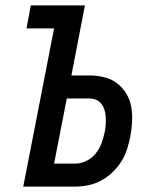

<svg xmlns="http://www.w3.org/2000/svg" viewBox="-20 -690 590 710"><path d="M66 0 180 -585H78L94 -670H294L244 -411H309Q337 -411 363.5 -405Q390 -399 411 -383.5Q432 -368 446 -345.5Q460 -323 465 -296.5Q470 -270 468.5 -241.5Q467 -213 462 -185Q457 -161 449.5 -137.5Q442 -114 428.5 -92.5Q415 -71 395.5 -52.5Q376 -34 353.5 -22Q331 -10 307 -5Q283 0 259 0ZM180 -85H258Q279 -85 299.5 -95Q320 -105 334 -122.5Q348 -140 355.5 -160.5Q363 -181 367 -201Q370 -215 371 -229Q372 -243 371 -256.5Q370 -270 366.5 -283Q363 -296 355 -306Q347 -316 335 -321Q323 -326 309 -326H227Z"/></svg>

Font: Lode Dark
Style: Bold Italic
Weight: 700
Italic angle: -11°
Monospace: yes
Designer: Belleve Invis
Foundry: Belleve Invis
Version: Version 29.2.0; ttfautohint (v1.8.3)